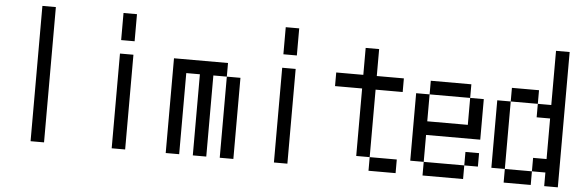

<svg xmlns="http://www.w3.org/2000/svg" viewBox="-51 -949 3603 1179"><g transform="rotate(5 1750.0 -359.0)"><path d="M167 57.6V-776.4H250V57.6Z M667 -609.4V-776.4H750V-609.4ZM667 57.6V-526.4H750V57.6Z M1000 57.6V-526.4H1333V-442.4H1417V57.6H1333V-442.4H1250V57.6H1167V-442.4H1083V57.6Z M1667 -609.4V-776.4H1750V-609.4ZM1667 57.6V-526.4H1750V57.6Z M2000 -442.4V-526.4H2167V-692.4H2250V-526.4H2417V-442.4H2250V-26.4H2167V-442.4ZM2250 -26.4H2417V57.6H2250Z M2583 -276.4H2833V-442.4H2583ZM2500 -26.4V-442.4H2583V-526.4H2833V-442.4H2917V-192.4H2583V-26.4ZM2833 -26.4V57.6H2583V-26.4ZM2833 -26.4V-109.4H2917V-26.4Z M3000 -26.4V-442.4H3083V-526.4H3250V-442.4H3333V-776.4H3417V57.6H3333V-26.4H3250V-109.4H3333V-359.4H3250V-442.4H3083V-26.4H3250V57.6H3083V-26.4Z"/></g></svg>

Font: KH Dot Kodenmachou 12
Style: Regular
Weight: 400
Designer: Original version for X68000 by Keitarou Hiraki (http://hp.vector.co.jp/authors/VA000874/) / TrueType conversion by Homem
Version: Version 1.00.20150527